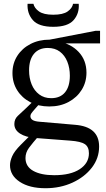

<svg xmlns="http://www.w3.org/2000/svg" viewBox="-20 -740 563 1017"><path d="M221 257Q136 257 84.5 223Q33 189 33 135Q33 114 44.5 87.5Q56 61 90 27L145 -28L187 -22Q152 18 133.5 43Q115 68 115 97Q115 142 156 165Q197 188 267 188Q354 188 402.5 156Q451 124 451 72Q451 38 429.5 23.5Q408 9 352 5L168 -9Q116 -13 86 -32.5Q56 -52 56 -83Q56 -109 74 -126Q92 -143 120 -169L151 -199H197L167 -165Q151 -147 146 -139.5Q141 -132 141 -125Q141 -112 152.5 -104.5Q164 -97 191 -95L377 -79Q505 -69 505 36Q505 98 466.5 148Q428 198 363.5 227.5Q299 257 221 257ZM241 -176Q184 -176 140 -199Q96 -222 71 -262Q46 -302 46 -353Q46 -404 71.5 -444Q97 -484 141.5 -507Q186 -530 243 -530L289 -520Q355 -509 396.5 -465Q438 -421 438 -355Q438 -305 413 -264.5Q388 -224 343.5 -200Q299 -176 241 -176ZM251 -220Q299 -220 324.5 -251Q350 -282 350 -339Q350 -380 336.5 -413.5Q323 -447 297 -466.5Q271 -486 233 -486Q186 -486 160 -455Q134 -424 134 -367Q134 -327 147.5 -293.5Q161 -260 187.5 -240Q214 -220 251 -220ZM243 -510V-530L487 -577H510V-510ZM262 -598Q185 -598 154 -633.5Q123 -669 126 -720H157Q162 -697 186.5 -679.5Q211 -662 262 -662Q314 -662 338.5 -679.5Q363 -697 367 -720H397Q401 -669 370 -633.5Q339 -598 262 -598Z"/></svg>

Font: Hedvig Letters Serif 18pt
Style: Regular
Weight: 400
Designer: Alexander Örn & Tor Weibull
Foundry: Kanon Foundry
Version: Version 1.000